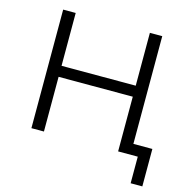

<svg xmlns="http://www.w3.org/2000/svg" viewBox="-121 -819 1087 1095"><g transform="rotate(15 422.5 -271.5)"><path d="M192 0V-323H630V0H746V157H815V-64H703V-700H630V-388H192V-700H118V0Z"/></g></svg>

Font: Malon Grotesk
Style: Regular
Weight: 400
Designer: Julieta Ulanovsky
Foundry: Julieta Ulanovsky
Version: Version 7.200